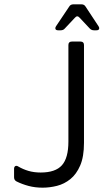

<svg xmlns="http://www.w3.org/2000/svg" viewBox="-20 -859 493 887"><path d="M177 8Q142 8 112 0Q82 -8 56 -21Q45 -27 45 -40V-79Q45 -88 50.5 -91.5Q56 -95 64 -90Q86 -77 111.5 -69.5Q137 -62 168 -62Q236 -62 266 -95.5Q296 -129 296 -205V-651Q296 -667 312 -667H352Q368 -667 368 -651V-199Q368 -135 350.5 -94.5Q333 -54 305 -31.5Q277 -9 243.5 -0.5Q210 8 177 8ZM249 -719Q239 -719 236.5 -724.5Q234 -730 239 -738L300 -829Q306 -839 319 -839H356Q369 -839 375 -829L435 -738Q440 -730 437.5 -724.5Q435 -719 425 -719H414Q402 -719 394 -728L348 -777Q337 -790 326 -777L280 -728Q273 -719 260 -719Z"/></svg>

Font: Pitagon Sans
Style: Regular
Weight: 400
Designer: Travis Tran
Foundry: Pitagon
Version: Version 1.001; ttfautohint (v1.8.4.7-5d5b);gftools[0.9.26]